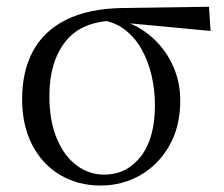

<svg xmlns="http://www.w3.org/2000/svg" viewBox="-20 -543 674 577"><path d="M282 14.6Q215.2 14.6 161.5 -16.8Q107.8 -48.2 77.1 -106.9Q46.5 -165.5 46.5 -245.6Q46.5 -328.5 79 -389.2Q111.6 -450 179.2 -483.8Q246.9 -517.6 350.8 -519L608.1 -522.7L612.8 -450L346.1 -475.1L329.2 -481Q226.5 -480.5 177.4 -419.1Q128.4 -357.7 128.4 -254.5Q128.4 -179.9 150.6 -126.9Q172.9 -73.9 210.2 -46.1Q247.6 -18.2 293.4 -18.2Q360.4 -18.2 403 -72.6Q445.6 -127 445.6 -227.7Q445.6 -274.5 435 -318.2Q424.4 -361.8 404.1 -397.3Q383.7 -432.7 353 -455.4Q322.4 -478.1 281.6 -483L295 -492Q342.9 -487.6 384.2 -466.6Q425.5 -445.6 456.2 -411.9Q486.9 -378.2 504.3 -334.6Q521.7 -291.1 521.7 -240.9Q521.7 -162.3 488.7 -104.9Q455.8 -47.5 401.5 -16.4Q347.2 14.6 282 14.6Z"/></svg>

Font: Early Summer Mincho VF
Style: Regular
Weight: 250
Designer: GuiWonder
Version: Version 1.002